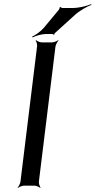

<svg xmlns="http://www.w3.org/2000/svg" viewBox="-20 -907 466 938"><path d="M170 -20 251 -680C253 -689 260 -704 266 -709L264 -711C259 -706 243 -700 234 -700H184C175 -700 161 -706 156 -711L154 -709C158 -704 163 -689 161 -680L80 -20C79 -11 72 4 66 9L68 11C73 6 89 0 98 0H148C157 0 171 6 176 11L178 9C174 4 169 -11 170 -20ZM336 -868H285C282 -868 276 -871 275 -873L271 -871C272 -869 270 -862 268 -860L194 -771C179 -753 152 -735 137 -728L139 -724C154 -732 184 -741 206 -741H235C237 -741 242 -739 241 -737L246 -739C245 -740 247 -745 250 -747L346 -834C369 -855 405 -875 426 -883V-887C405 -878 366 -868 336 -868Z"/></svg>

Font: Gamestation Storm Oblique 
Style: Italic
Weight: 400
Designer: Jonas Hecksher
Foundry: Jonas Hecksher, Playtypeª, e-types AS
Version: Version 1.003